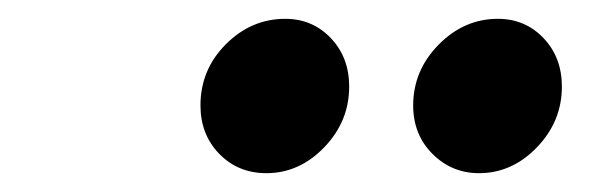

<svg xmlns="http://www.w3.org/2000/svg" viewBox="-20 -786 640 204"><path d="M263 -602Q233 -602 213 -622.5Q193 -643 193 -674Q193 -712 220 -739Q247 -766 283 -766Q312 -766 331.5 -745.5Q351 -725 351 -694Q351 -657 324.5 -629.5Q298 -602 263 -602ZM489 -602Q460 -602 439.5 -622.5Q419 -643 419 -674Q419 -711 446 -738.5Q473 -766 509 -766Q538 -766 557.5 -745.5Q577 -725 577 -694Q577 -657 550.5 -629.5Q524 -602 489 -602Z"/></svg>

Font: Red Hat Text VF
Style: Italic
Weight: 300
Italic angle: -12°
Designer: Pentagram, MCKL
Foundry: Pentagram, MCKL
Version: Version 1.023